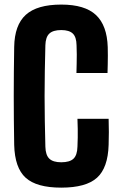

<svg xmlns="http://www.w3.org/2000/svg" viewBox="-20 -830 540 859"><path d="M254 9.5Q143.5 9.5 94.8 -34.8Q46 -79 43.5 -182Q42.5 -239.5 42 -293.5Q41.5 -347.5 41.5 -400.2Q41.5 -453 42 -507.2Q42.5 -561.5 43.5 -620Q45 -718 95.5 -763.8Q146 -809.5 254 -809.5Q359.5 -809.5 409.2 -763Q459 -716.5 462 -619Q462.5 -601 462.5 -581Q462.5 -561 462 -541Q461.5 -521 461 -503.5H322Q322.5 -523 323 -544.2Q323.5 -565.5 323.5 -586.5Q323.5 -607.5 322.5 -627.5Q322 -664 305.8 -679.8Q289.5 -695.5 254 -695.5Q217.5 -695.5 200.8 -679.8Q184 -664 183 -627.5Q181.5 -569 180.5 -512.2Q179.5 -455.5 179.5 -399.8Q179.5 -344 180.5 -288Q181.5 -232 183 -173.5Q184 -136 200.8 -120Q217.5 -104 254 -104Q292 -104 308.8 -120Q325.5 -136 326.5 -173.5Q327.5 -195 327.8 -214Q328 -233 327.8 -253.5Q327.5 -274 326.5 -298.5H466Q467 -270.5 467 -239.2Q467 -208 466 -182Q463 -79 414 -34.8Q365 9.5 254 9.5Z"/></svg>

Font: Big Shoulders Thin ExtraBold
Style: Regular
Weight: 800
Version: Version 2.002